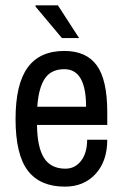

<svg xmlns="http://www.w3.org/2000/svg" viewBox="-20 -685 459 716"><path d="M211 -543 112 -661 113 -665H196L275 -543ZM380 -267V-219H118Q119 -135 144.5 -95.5Q170 -56 224 -56Q260 -56 282.5 -85.5Q305 -115 305 -164H380Q380 -84 336.5 -36.5Q293 11 222 11Q129 11 83.5 -49Q38 -109 38 -241Q38 -371 83 -433Q128 -495 220 -495Q302 -495 341 -441Q380 -387 380 -267ZM119 -287H301Q301 -427 220 -427Q171 -427 147.5 -392.5Q124 -358 119 -287Z"/></svg>

Font: Pragati Narrow
Style: Regular
Weight: 400
Designer: Hector Gatti, Marcela Romero, Pablo Cosgaya and Nicolas Silva
Foundry: Omnibus-Type
Version: Version 1.010; ttfautohint (v1.3)